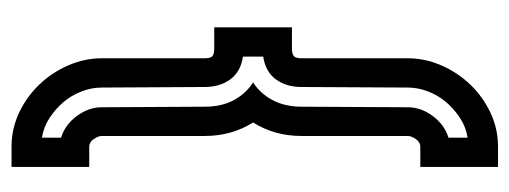

<svg xmlns="http://www.w3.org/2000/svg" viewBox="-302 -550 904 341"><g transform="rotate(-90 150.5 -380.0)"><path d="M131 -469Q131 -439 142.5 -417.5Q154 -396 174 -383Q154 -370 142.5 -348Q131 -326 131 -297L130 -108Q130 -85 114.5 -64Q99 -43 76 -36V-2Q95 -5 111 -15.5Q127 -26 139 -40Q151 -54 158 -72Q165 -90 165 -108L166 -297Q166 -324 179.5 -342.5Q193 -361 220 -365V-401Q193 -405 179.5 -423.5Q166 -442 166 -469L165 -652Q165 -670 158 -688Q151 -706 139 -720Q127 -734 111 -744.5Q95 -755 76 -758V-724Q99 -717 114.5 -696Q130 -675 130 -652ZM79 -652Q79 -658 73.5 -666Q68 -674 60 -674H24V-812H60Q92 -812 120.5 -798.5Q149 -785 170.5 -762.5Q192 -740 204.5 -711Q217 -682 217 -652V-469Q217 -459 220.5 -455.5Q224 -452 236 -452H272V-314H236H231Q222 -313 219.5 -309Q217 -305 217 -297V-108Q217 -78 204.5 -49Q192 -20 170.5 2.5Q149 25 120.5 38.5Q92 52 60 52H24V-86H60Q68 -86 73.5 -94Q79 -102 79 -108V-297Q79 -345 103 -383Q79 -421 79 -469Z"/></g></svg>

Font: Aurach Bi
Style: Regular
Weight: 400
Designer: Peter Wiegel
Foundry: Peter Wiegel
Version: Version 1.002